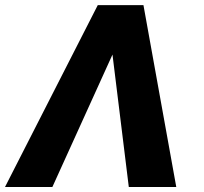

<svg xmlns="http://www.w3.org/2000/svg" viewBox="-22 -748 814 768"><path d="M493.2 0 424.8 -555.2 427.7 -727.5H551.8L683.1 0ZM439.5 -555.2 187.5 0H-2L369.1 -727.5H492.7Z"/></svg>

Font: Inter 16pt ExtraBold
Style: Italic
Weight: 800
Italic angle: -9.3988°
Version: Version 4.001;git-66647c0bb